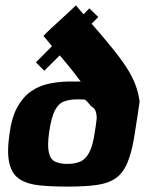

<svg xmlns="http://www.w3.org/2000/svg" viewBox="-20 -688 582 711"><path d="M113 -457 311 -657 344 -625 144 -426ZM15 -191Q23 -253 44 -291Q65 -329 94.5 -349.5Q124 -370 158.5 -377.5Q193 -385 229 -386Q243 -386 253.5 -386Q264 -386 279 -386Q268 -401 250 -424Q232 -447 210.5 -472Q189 -497 170.5 -519.5Q152 -542 141 -555Q153 -568 171 -584.5Q189 -601 207.5 -618Q226 -635 241 -649Q256 -663 261 -668Q320 -600 362.5 -550Q405 -500 433 -461Q461 -422 476.5 -386.5Q492 -351 497 -312Q496 -303 492.5 -281Q489 -259 485.5 -235Q482 -211 479 -193Q469 -127 452.5 -87Q436 -47 408.5 -28Q381 -9 338 -3Q295 3 231 3Q171 3 126.5 -1.5Q82 -6 53.5 -24Q25 -42 15 -82Q5 -122 15 -191ZM338 -250Q338 -267 333.5 -278Q329 -289 318 -294Q313 -300 307.5 -306.5Q302 -313 295 -319Q288 -320 280 -320Q272 -320 263 -320Q237 -320 216.5 -312Q196 -304 183 -278.5Q170 -253 162 -199Q155 -148 161 -122.5Q167 -97 185 -89Q203 -81 229 -81Q256 -81 276 -89Q296 -97 310 -122.5Q324 -148 331 -199Q332 -204 333.5 -214.5Q335 -225 336.5 -235.5Q338 -246 338 -250Z"/></svg>

Font: Genos
Style: Bold Italic
Weight: 700
Italic angle: -8°
Version: Version 1.010